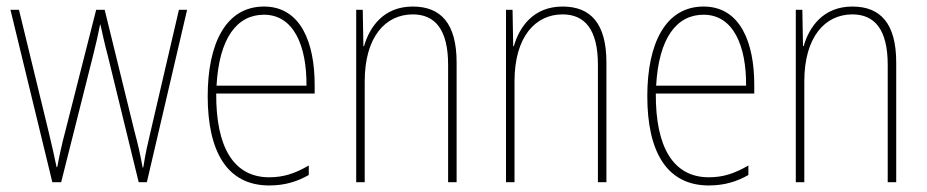

<svg xmlns="http://www.w3.org/2000/svg" viewBox="-20 -557 2834 587"><path d="M309 -389 404 0H429L552 -527H527L440 -153C430 -110 426 -95 418 -45H416C410 -79 402 -116 391 -156L300 -527H274L181 -161C169 -117 160 -73 155 -46H153C146 -80 139 -111 128 -157L38 -527H12L140 0H167L265 -389C273 -421 280 -451 286 -482H287C294 -451 300 -422 309 -389Z M787 -537C670 -537 615 -423 615 -263C615 -97 672 10 803 10C851 10 889 -2 924 -22V-51C881 -26 846 -15 803 -15C695 -15 640 -106 641 -271H942V-298C942 -424 901 -537 787 -537ZM787 -512C878 -512 918 -417 917 -295H642C650 -440 704 -512 787 -512Z M1242 -537C1153 -537 1110 -475 1093 -416H1091L1089 -527H1069V0H1095V-308C1095 -445 1159 -513 1242 -513C1309 -513 1350 -468 1350 -359V0H1376V-366C1376 -485 1328 -537 1242 -537Z M1700 -537C1611 -537 1568 -475 1551 -416H1549L1547 -527H1527V0H1553V-308C1553 -445 1617 -513 1700 -513C1767 -513 1808 -468 1808 -359V0H1834V-366C1834 -485 1786 -537 1700 -537Z M2131 -537C2014 -537 1959 -423 1959 -263C1959 -97 2016 10 2147 10C2195 10 2233 -2 2268 -22V-51C2225 -26 2190 -15 2147 -15C2039 -15 1984 -106 1985 -271H2286V-298C2286 -424 2245 -537 2131 -537ZM2131 -512C2222 -512 2262 -417 2261 -295H1986C1994 -440 2048 -512 2131 -512Z M2586 -537C2497 -537 2454 -475 2437 -416H2435L2433 -527H2413V0H2439V-308C2439 -445 2503 -513 2586 -513C2653 -513 2694 -468 2694 -359V0H2720V-366C2720 -485 2672 -537 2586 -537Z"/></svg>

Font: Noto Sans Thai Cond Thin
Style: Regular
Weight: 100
Width: 3
Designer: Monotype Design Team
Foundry: Monotype Imaging Inc.
Version: Version 2.002